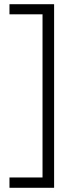

<svg xmlns="http://www.w3.org/2000/svg" viewBox="-20 -734 361 912"><path d="M25 109H182V-666H25V-714H237V158H25Z"/></svg>

Font: Noto Sans Armenian Light
Style: Regular
Weight: 300
Designer: Monotype Design Team
Foundry: Monotype Imaging Inc.
Version: Version 2.007